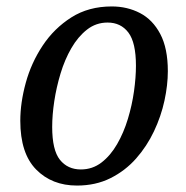

<svg xmlns="http://www.w3.org/2000/svg" viewBox="-20 -566 576 596"><path d="M219 10Q141 10 92 -40Q43 -90 43 -191Q43 -247 60 -309Q77 -371 112.5 -424.5Q148 -478 201.5 -512Q255 -546 327 -546Q375 -546 414.5 -525.5Q454 -505 477.5 -460.5Q501 -416 501 -345Q501 -302 490.5 -253.5Q480 -205 458 -158.5Q436 -112 402.5 -74Q369 -36 323 -13Q277 10 219 10ZM231 -40Q267 -40 295 -61.5Q323 -83 343.5 -118.5Q364 -154 377 -197Q390 -240 396 -283Q402 -326 402 -362Q402 -434 378.5 -465Q355 -496 314 -496Q278 -496 250 -474Q222 -452 201.5 -416.5Q181 -381 168 -338Q155 -295 148.5 -252Q142 -209 142 -172Q142 -100 166 -70Q190 -40 231 -40Z"/></svg>

Font: Noto Serif SemiCondensed
Style: Italic
Weight: 400
Width: 4
Italic angle: -12°
Designer: Monotype Design Team
Foundry: Monotype Imaging Inc.
Version: Version 2.013